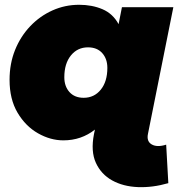

<svg xmlns="http://www.w3.org/2000/svg" viewBox="-20 -577 746 803"><path d="M245 10Q191 10 139 -19.5Q87 -49 53.5 -105.5Q20 -162 20 -243Q20 -311 43 -368Q66 -425 106.5 -467.5Q147 -510 199.5 -533.5Q252 -557 311 -557Q365 -557 408.5 -538.5Q452 -520 476 -476L490 -547H705L599 -18Q592 14 614.5 27Q637 40 675 28L684 189Q618 208 556.5 205.5Q495 203 449 177.5Q403 152 381 104Q359 56 373 -16L377 -35Q320 10 245 10ZM330 -168Q374 -168 401.5 -202Q429 -236 429 -293Q429 -331 407.5 -355Q386 -379 348 -379Q304 -379 276.5 -345Q249 -311 249 -254Q249 -216 270.5 -192Q292 -168 330 -168Z"/></svg>

Font: Montserrat Black
Style: Italic
Weight: 900
Italic angle: -11.3°
Designer: Julieta Ulanovsky
Foundry: Julieta Ulanovsky
Version: Version 9.000; ttfautohint (v1.8.4.7-5d5b)